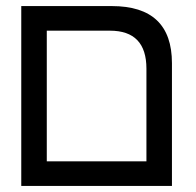

<svg xmlns="http://www.w3.org/2000/svg" viewBox="-20 -612 646 632"><path d="M546 0V-404Q546 -592 348 -592H50V0ZM134 -511H342Q462 -511 462 -386V-81H134Z"/></svg>

Font: Noto Sans Hebrew Extra Condensed
Style: Regular
Weight: 400
Width: 2
Designer: Monotype Design Team
Foundry: Monotype Imaging Inc.
Version: 1.000